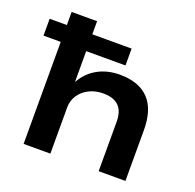

<svg xmlns="http://www.w3.org/2000/svg" viewBox="-124 -835 980 964"><g transform="rotate(20 366.0 -352.5)"><path d="M99 0V-545H7V-635H99V-705H235V-635H445V-545H235V-383H237Q265 -434 316.5 -463Q368 -492 436 -492Q537 -492 590 -437Q643 -382 643 -271V0H500V-265Q500 -300 488.5 -324.5Q477 -349 452.5 -362Q428 -375 390 -375Q347 -375 313.5 -358Q280 -341 261 -312Q242 -283 242 -248V0Z"/></g></svg>

Font: Nunito Sans 7pt SemiExpanded
Style: Bold
Weight: 700
Width: 6
Designer: Vernon Adams
Foundry: Vernon Adams
Version: Version 3.101;gftools[0.9.27]